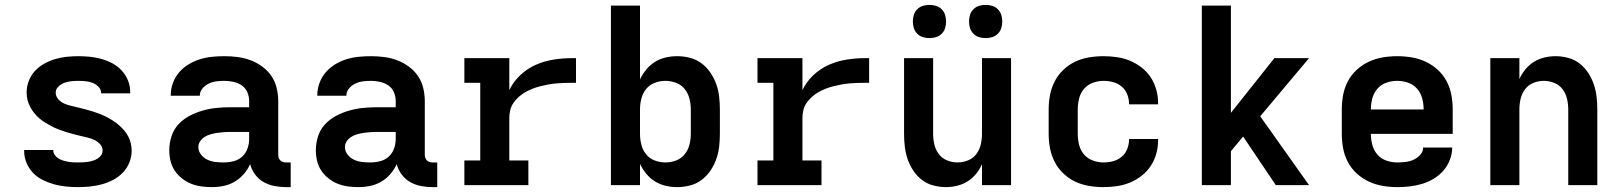

<svg xmlns="http://www.w3.org/2000/svg" viewBox="-20 -758 6640 786"><path d="M299 8Q274 8 249.5 5.5Q225 3 201.5 -3.5Q178 -10 155.5 -21Q133 -32 116 -49.5Q99 -67 89 -90.5Q79 -114 79 -138V-144H198V-143Q198 -133 204 -124Q210 -115 219 -109.5Q228 -104 237.5 -101Q247 -98 257.5 -96Q268 -94 278.5 -93.5Q289 -93 299 -93Q309 -93 319.5 -93.5Q330 -94 340 -95.5Q350 -97 360 -100Q370 -103 379 -108.5Q388 -114 394 -122.5Q400 -131 400 -142Q400 -157 389 -168.5Q378 -180 364.5 -186Q351 -192 336 -195.5Q321 -199 306 -202.5Q291 -206 276.5 -210Q262 -214 247.5 -218.5Q233 -223 219 -228.5Q205 -234 191.5 -241Q178 -248 165 -256Q152 -264 140.5 -274Q129 -284 119.5 -296Q110 -308 103 -321.5Q96 -335 92.5 -349.5Q89 -364 89 -380Q89 -404 98 -427Q107 -450 123 -467.5Q139 -485 160.5 -497Q182 -509 205.5 -516Q229 -523 253 -525.5Q277 -528 301 -528Q325 -528 349 -525.5Q373 -523 396 -516.5Q419 -510 440.5 -498.5Q462 -487 478.5 -469Q495 -451 504 -428.5Q513 -406 513 -382V-376H394V-377Q394 -392 383 -403Q372 -414 358.5 -419Q345 -424 330.5 -425.5Q316 -427 301 -427Q286 -427 271.5 -425.5Q257 -424 243.5 -419Q230 -414 219 -403.5Q208 -393 208 -379Q208 -364 218.5 -352Q229 -340 243 -334Q257 -328 272 -324.5Q287 -321 301.5 -317.5Q316 -314 331 -310Q346 -306 360.5 -301.5Q375 -297 389 -291.5Q403 -286 416.5 -279Q430 -272 442.5 -264Q455 -256 466.5 -246Q478 -236 488 -224.5Q498 -213 505 -199.5Q512 -186 515.5 -171Q519 -156 519 -141Q519 -116 509.5 -92.5Q500 -69 482.5 -51Q465 -33 443 -21.5Q421 -10 397 -3.5Q373 3 348.5 5.5Q324 8 299 8Z M847 8Q825 8 803.5 5Q782 2 762 -6Q742 -14 724.5 -28Q707 -42 695 -60Q683 -78 678 -99.5Q673 -121 673 -143Q673 -172 682 -200Q691 -228 710.5 -249Q730 -270 755.5 -283.5Q781 -297 808.5 -305Q836 -313 864.5 -316Q893 -319 922 -319H1000V-344Q1000 -363 992.5 -380.5Q985 -398 969.5 -408.5Q954 -419 935.5 -423Q917 -427 899 -427Q882 -427 866 -425Q850 -423 835 -416Q820 -409 809 -396Q798 -383 798 -367V-366H679V-369Q679 -394 688 -418.5Q697 -443 713.5 -462Q730 -481 752 -494.5Q774 -508 798.5 -515.5Q823 -523 848 -525.5Q873 -528 899 -528Q926 -528 953 -524.5Q980 -521 1005.5 -511.5Q1031 -502 1053.5 -485.5Q1076 -469 1091 -447Q1106 -425 1112.5 -398Q1119 -371 1119 -344V-124Q1119 -118 1121 -112Q1123 -106 1127.5 -101.5Q1132 -97 1138 -95Q1144 -93 1150 -93H1170V8H1150Q1127 8 1103.5 3.5Q1080 -1 1059.5 -12.5Q1039 -24 1024.5 -43.5Q1010 -63 1004 -86Q994 -64 978 -45.5Q962 -27 941 -14.5Q920 -2 896 3Q872 8 847 8ZM895 -93Q916 -93 936 -98Q956 -103 971 -116.5Q986 -130 993 -149.5Q1000 -169 1000 -189V-218H922Q909 -218 895.5 -217Q882 -216 869 -214Q856 -212 843 -208.5Q830 -205 818.5 -198Q807 -191 799.5 -180Q792 -169 792 -156Q792 -139 803 -125Q814 -111 829.5 -104Q845 -97 861.5 -95Q878 -93 895 -93Z M1447 8Q1425 8 1403.5 5Q1382 2 1362 -6Q1342 -14 1324.5 -28Q1307 -42 1295 -60Q1283 -78 1278 -99.5Q1273 -121 1273 -143Q1273 -172 1282 -200Q1291 -228 1310.5 -249Q1330 -270 1355.5 -283.5Q1381 -297 1408.5 -305Q1436 -313 1464.5 -316Q1493 -319 1522 -319H1600V-344Q1600 -363 1592.5 -380.5Q1585 -398 1569.5 -408.5Q1554 -419 1535.5 -423Q1517 -427 1499 -427Q1482 -427 1466 -425Q1450 -423 1435 -416Q1420 -409 1409 -396Q1398 -383 1398 -367V-366H1279V-369Q1279 -394 1288 -418.5Q1297 -443 1313.5 -462Q1330 -481 1352 -494.5Q1374 -508 1398.5 -515.5Q1423 -523 1448 -525.5Q1473 -528 1499 -528Q1526 -528 1553 -524.5Q1580 -521 1605.5 -511.5Q1631 -502 1653.5 -485.5Q1676 -469 1691 -447Q1706 -425 1712.5 -398Q1719 -371 1719 -344V-124Q1719 -118 1721 -112Q1723 -106 1727.5 -101.5Q1732 -97 1738 -95Q1744 -93 1750 -93H1770V8H1750Q1727 8 1703.5 3.5Q1680 -1 1659.5 -12.5Q1639 -24 1624.5 -43.5Q1610 -63 1604 -86Q1594 -64 1578 -45.5Q1562 -27 1541 -14.5Q1520 -2 1496 3Q1472 8 1447 8ZM1495 -93Q1516 -93 1536 -98Q1556 -103 1571 -116.5Q1586 -130 1593 -149.5Q1600 -169 1600 -189V-218H1522Q1509 -218 1495.5 -217Q1482 -216 1469 -214Q1456 -212 1443 -208.5Q1430 -205 1418.5 -198Q1407 -191 1399.5 -180Q1392 -169 1392 -156Q1392 -139 1403 -125Q1414 -111 1429.5 -104Q1445 -97 1461.5 -95Q1478 -93 1495 -93Z M1881 0V-101H1946V-419H1881V-520H2065V-389Q2081 -423 2109.5 -450Q2138 -477 2173 -492.5Q2208 -508 2246 -514Q2284 -520 2322 -520H2338V-419H2322Q2306 -419 2289.5 -418.5Q2273 -418 2256.5 -416.5Q2240 -415 2224 -412Q2208 -409 2192 -405Q2176 -401 2160.5 -395Q2145 -389 2131 -381Q2117 -373 2104.5 -362Q2092 -351 2082.5 -337.5Q2073 -324 2069 -308Q2065 -292 2065 -276V-101H2143V0Z M2752 8Q2728 8 2704.5 2.5Q2681 -3 2661 -15.5Q2641 -28 2625.5 -47Q2610 -66 2600 -87V0H2481V-735H2600V-433Q2610 -454 2625.5 -473Q2641 -492 2661 -504.5Q2681 -517 2704.5 -522.5Q2728 -528 2752 -528Q2778 -528 2804 -521.5Q2830 -515 2851.5 -499Q2873 -483 2888 -461Q2903 -439 2912 -414Q2921 -389 2924 -362.5Q2927 -336 2927 -310V-210Q2927 -184 2924 -157.5Q2921 -131 2912 -106Q2903 -81 2888 -59Q2873 -37 2851.5 -21Q2830 -5 2804 1.5Q2778 8 2752 8ZM2704 -93Q2726 -93 2747.5 -101Q2769 -109 2783 -126.5Q2797 -144 2802.5 -166Q2808 -188 2808 -210V-310Q2808 -332 2802.5 -354Q2797 -376 2783 -393.5Q2769 -411 2747.5 -419Q2726 -427 2704 -427Q2682 -427 2660.5 -419Q2639 -411 2625 -393.5Q2611 -376 2605.5 -354Q2600 -332 2600 -310V-210Q2600 -188 2605.5 -166Q2611 -144 2625 -126.5Q2639 -109 2660.5 -101Q2682 -93 2704 -93Z M3081 0V-101H3146V-419H3081V-520H3265V-389Q3281 -423 3309.5 -450Q3338 -477 3373 -492.5Q3408 -508 3446 -514Q3484 -520 3522 -520H3538V-419H3522Q3506 -419 3489.5 -418.5Q3473 -418 3456.5 -416.5Q3440 -415 3424 -412Q3408 -409 3392 -405Q3376 -401 3360.5 -395Q3345 -389 3331 -381Q3317 -373 3304.5 -362Q3292 -351 3282.5 -337.5Q3273 -324 3269 -308Q3265 -292 3265 -276V-101H3343V0Z M3852 8Q3826 8 3800 1Q3774 -6 3753.5 -22Q3733 -38 3718.5 -60Q3704 -82 3695.5 -107Q3687 -132 3684 -158Q3681 -184 3681 -210V-520H3800V-210Q3800 -188 3805 -166.5Q3810 -145 3823 -127.5Q3836 -110 3857 -101.5Q3878 -93 3900 -93Q3922 -93 3943 -101.5Q3964 -110 3977 -127.5Q3990 -145 3995 -166.5Q4000 -188 4000 -210V-520H4119V0H4000V-86Q3991 -65 3976 -46.5Q3961 -28 3941 -15.5Q3921 -3 3898 2.5Q3875 8 3852 8ZM4015 -602Q4001 -602 3988 -606Q3975 -610 3965 -620Q3955 -630 3951 -643Q3947 -656 3947 -670Q3947 -684 3951 -697Q3955 -710 3965 -720Q3975 -730 3988 -734Q4001 -738 4015 -738Q4029 -738 4042 -734Q4055 -730 4065 -720Q4075 -710 4079 -697Q4083 -684 4083 -670Q4083 -656 4079 -643Q4075 -630 4065 -620Q4055 -610 4042 -606Q4029 -602 4015 -602ZM3785 -602Q3771 -602 3758 -606Q3745 -610 3735 -620Q3725 -630 3721 -643Q3717 -656 3717 -670Q3717 -684 3721 -697Q3725 -710 3735 -720Q3745 -730 3758 -734Q3771 -738 3785 -738Q3799 -738 3812 -734Q3825 -730 3835 -720Q3845 -710 3849 -697Q3853 -684 3853 -670Q3853 -656 3849 -643Q3845 -630 3835 -620Q3825 -610 3812 -606Q3799 -602 3785 -602Z M4497 8Q4467 8 4437.5 3Q4408 -2 4381.5 -14.5Q4355 -27 4333 -48Q4311 -69 4297.5 -95.5Q4284 -122 4278.5 -151Q4273 -180 4273 -210V-310Q4273 -340 4278.5 -369Q4284 -398 4297.5 -424.5Q4311 -451 4333 -472Q4355 -493 4381.5 -505.5Q4408 -518 4437.5 -523Q4467 -528 4497 -528Q4525 -528 4552.5 -524Q4580 -520 4605.5 -509.5Q4631 -499 4653.5 -481.5Q4676 -464 4691 -441Q4706 -418 4713.5 -391Q4721 -364 4721 -336V-331H4602V-333Q4602 -353 4594.5 -372Q4587 -391 4571.5 -404Q4556 -417 4536.5 -422Q4517 -427 4497 -427Q4475 -427 4453.5 -419Q4432 -411 4417.5 -394Q4403 -377 4397.5 -354.5Q4392 -332 4392 -310V-210Q4392 -188 4397.5 -165.5Q4403 -143 4417.5 -126Q4432 -109 4453.5 -101Q4475 -93 4497 -93Q4517 -93 4536.5 -98Q4556 -103 4571.5 -116Q4587 -129 4594.5 -148Q4602 -167 4602 -187V-189H4721V-184Q4721 -156 4713.5 -129Q4706 -102 4691 -79Q4676 -56 4653.5 -38.5Q4631 -21 4605.5 -10.5Q4580 0 4552.5 4Q4525 8 4497 8Z M5203 0 5069 -199 5019 -139V0H4900V-735H5019V-296L5197 -520H5339L5139 -282L5339 0Z M5700 8Q5670 8 5640.5 3Q5611 -2 5584 -14.5Q5557 -27 5534.5 -47.5Q5512 -68 5498 -94.5Q5484 -121 5478.5 -150.5Q5473 -180 5473 -210V-310Q5473 -340 5478.5 -369.5Q5484 -399 5498 -425.5Q5512 -452 5534.5 -472.5Q5557 -493 5584 -505.5Q5611 -518 5640.5 -523Q5670 -528 5700 -528Q5730 -528 5759.5 -523Q5789 -518 5816 -505.5Q5843 -493 5865.5 -472.5Q5888 -452 5902 -425.5Q5916 -399 5921.5 -369.5Q5927 -340 5927 -310V-210H5592Q5592 -187 5598 -164.5Q5604 -142 5619 -125Q5634 -108 5655.5 -100.5Q5677 -93 5700 -93Q5717 -93 5734 -95Q5751 -97 5766.5 -104Q5782 -111 5794 -124Q5806 -137 5806 -154H5925Q5925 -129 5915.5 -104Q5906 -79 5889 -59.5Q5872 -40 5849.5 -26.5Q5827 -13 5802.5 -5.5Q5778 2 5752 5Q5726 8 5700 8ZM5592 -310H5808Q5808 -333 5802 -355.5Q5796 -378 5781 -395Q5766 -412 5744.5 -419.5Q5723 -427 5700 -427Q5677 -427 5655.5 -419.5Q5634 -412 5619 -395Q5604 -378 5598 -355.5Q5592 -333 5592 -310Z M6081 0V-520H6200V-434Q6209 -455 6224 -473.5Q6239 -492 6259 -504.5Q6279 -517 6302 -522.5Q6325 -528 6348 -528Q6374 -528 6400 -521Q6426 -514 6446.5 -498Q6467 -482 6481.5 -460Q6496 -438 6504.5 -413Q6513 -388 6516 -362Q6519 -336 6519 -310V0H6400V-310Q6400 -332 6395 -353.5Q6390 -375 6377 -392.5Q6364 -410 6343 -418.5Q6322 -427 6300 -427Q6278 -427 6257 -418.5Q6236 -410 6223 -392.5Q6210 -375 6205 -353.5Q6200 -332 6200 -310V0Z"/></svg>

Font: R Plex Mono
Style: Bold
Weight: 700
Monospace: yes
Designer: Belleve Invis
Foundry: Belleve Invis
Version: Version 31.8.0